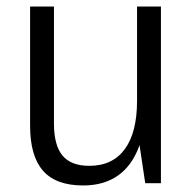

<svg xmlns="http://www.w3.org/2000/svg" viewBox="-20 -560 592 587"><path d="M145 -182Q145 -116 171 -84.5Q197 -53 253 -53Q324 -53 361.5 -104Q399 -155 399 -252L427 -319V-258Q427 -128 378 -60.5Q329 7 234 7Q151 7 111.5 -38Q72 -83 72 -176V-540H145ZM472 0H424L399 -167V-540H472Z"/></svg>

Font: Pathway Extreme SemiCondensed Light
Style: Regular
Weight: 300
Width: 4
Version: Version 1.001;gftools[0.9.26]